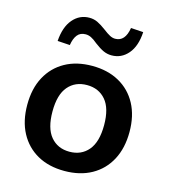

<svg xmlns="http://www.w3.org/2000/svg" viewBox="-111 -828 815 927"><g transform="rotate(15 296.0 -365.0)"><path d="M296.1 10Q218 10 161 -22Q104 -54 72.5 -112.8Q41 -171.7 41 -252.8Q41 -334 72.5 -392.5Q104 -451 161.2 -483Q218.4 -515 296.2 -515Q374 -515 431.5 -483Q489 -451 520.5 -392.4Q552 -333.7 552 -252.9Q552 -172 520.5 -113Q489 -54 431.6 -22Q374.2 10 296.1 10ZM295.9 -86Q355 -86 390 -127.5Q425 -169 425 -253Q425 -337 389.8 -378Q354.7 -419 295.8 -419Q237 -419 202 -378Q167 -337 167 -253Q167 -169 201.9 -127.5Q236.9 -86 295.9 -86ZM165 -584 103 -588Q108 -659 141 -697.5Q174 -736 223 -736Q245 -736 264 -727Q283 -718 307 -700Q328 -684 341.5 -677Q355 -670 368 -670Q418 -670 429 -740L491 -736Q487 -665 454 -626.5Q421 -588 372 -588Q350 -588 330.5 -597Q311 -606 286 -625Q267 -641 253.5 -647.5Q240 -654 226 -654Q199 -654 184.5 -635.5Q170 -617 165 -584Z"/></g></svg>

Font: Mulish ExtraLight
Style: Regular
Weight: 200
Designer: Vernon Adams
Foundry: Vernon Adams
Version: Version 3.603